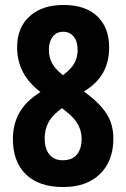

<svg xmlns="http://www.w3.org/2000/svg" viewBox="-20 -744 509 774"><path d="M236 -724Q324 -724 372 -678.5Q420 -633 420 -553Q420 -495 395.5 -451Q371 -407 318 -375Q379 -332 408 -288Q437 -244 437 -186Q437 -95 383 -42.5Q329 10 235 10Q137 10 84.5 -41Q32 -92 32 -183Q32 -243 58 -289.5Q84 -336 143 -373Q94 -411 71.5 -455.5Q49 -500 49 -553Q49 -633 99.5 -678.5Q150 -724 236 -724ZM235 -616Q208 -616 192.5 -596Q177 -576 177 -543Q177 -512 191 -487.5Q205 -463 234 -441Q267 -466 280 -489.5Q293 -513 293 -543Q293 -577 277 -596.5Q261 -616 235 -616ZM160 -185Q160 -146 178.5 -122Q197 -98 233 -98Q271 -98 290 -121Q309 -144 309 -185Q309 -214 295 -241Q281 -268 244 -297L230 -308Q191 -280 175.5 -251Q160 -222 160 -185Z"/></svg>

Font: Noto Sans Lao ExtraCondensed
Style: Bold
Weight: 700
Width: 2
Designer: Monotype Design Team
Foundry: Monotype Imaging Inc.
Version: Version 2.003; ttfautohint (v1.8.4.7-5d5b)